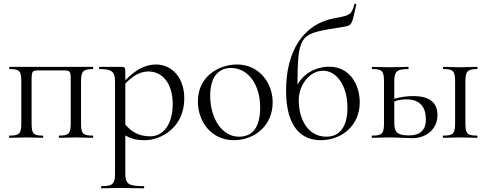

<svg xmlns="http://www.w3.org/2000/svg" viewBox="-20 -750 2648 1045"><path d="M485 -12C430 -12 421 -23 421 -81V-303C421 -360 430 -374 485 -374C488 -374 488 -386 485 -386H33C29 -386 29 -374 33 -374C87 -374 96 -363 96 -305V-81C96 -23 87 -12 32 -12C28 -12 28 0 32 0L125 -2L213 0C216 0 216 -12 213 -12C160 -12 152 -23 152 -81V-303C152 -366 152 -367 201 -367H317C365 -367 365 -366 365 -305V-81C365 -23 355 -12 303 -12C299 -12 299 0 303 0L394 -2L485 0C488 0 488 -12 485 -12Z M533 275C560 275 596 273 634 273L762 275C766 275 766 263 762 263C678 263 662 251 662 194V-13C697 7 726 13 768 13C855 13 983 -54 983 -215C983 -332 911 -399 830 -399C773 -399 720 -373 662 -313V-360C662 -381 659 -386 643 -386H522C518 -386 518 -374 522 -374C589 -374 606 -361 606 -305V194C606 251 594 263 533 263C529 263 529 275 533 275ZM662 -72V-295C698 -332 737 -361 788 -361C861 -361 920 -300 920 -184C920 -70 866 -8 798 -8C733 -8 695 -34 662 -72Z M1252 13C1366 13 1464 -66 1464 -193C1464 -297 1392 -399 1270 -399C1173 -399 1057 -336 1057 -198C1057 -85 1133 13 1252 13ZM1281 -6C1188 -6 1124 -106 1124 -229C1124 -327 1166 -380 1237 -380C1330 -380 1396 -291 1396 -165C1396 -53 1351 -6 1281 -6Z M1726 13C1840 13 1938 -67 1938 -193C1938 -281 1890 -387 1771 -387C1714 -387 1640 -362 1599 -289C1600 -548 1614 -564 1776 -592L1851 -604C1893 -611 1895 -619 1910 -684L1919 -725C1920 -730 1910 -732 1909 -727C1893 -670 1886 -666 1801 -651C1628 -620 1537 -468 1537 -258C1537 -52 1625 13 1726 13ZM1756 -6C1660 -6 1606 -95 1606 -205C1606 -287 1665 -365 1738 -365C1811 -365 1871 -286 1871 -164C1871 -55 1825 -6 1756 -6Z M2393 0 2487 -2 2576 0C2580 0 2580 -12 2576 -12C2522 -12 2513 -23 2513 -81V-303C2513 -360 2522 -374 2576 -374C2580 -374 2580 -386 2576 -386L2487 -384L2394 -386C2390 -386 2390 -374 2394 -374C2448 -374 2457 -363 2457 -305V-81C2457 -23 2448 -12 2393 -12C2389 -12 2389 0 2393 0ZM2126 -81V-198C2150 -207 2171 -209 2194 -209C2268 -209 2298 -164 2298 -100C2298 -43 2268 -13 2205 -13C2140 -13 2126 -33 2126 -81ZM2006 0 2099 -2C2136 -2 2193 2 2224 2C2303 2 2361 -50 2361 -123C2361 -193 2317 -227 2229 -227C2197 -227 2160 -223 2126 -212V-303C2126 -360 2137 -374 2201 -374C2205 -374 2205 -386 2201 -386L2099 -384L2007 -386C2003 -386 2003 -374 2007 -374C2061 -374 2070 -363 2070 -305V-81C2070 -23 2061 -12 2006 -12C2002 -12 2002 0 2006 0Z"/></svg>

Font: Cormorant Garamond
Style: Regular
Weight: 400
Designer: Christian Thalmann (Catharsis Fonts)
Foundry: Catharsis Fonts
Version: Version 4.002;Glyphs 3.4 (3410)